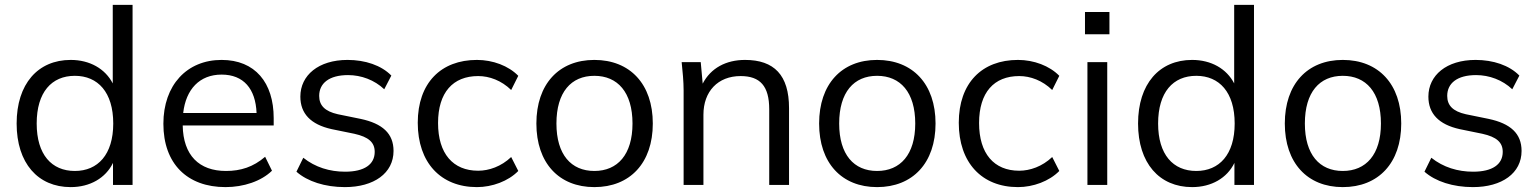

<svg xmlns="http://www.w3.org/2000/svg" viewBox="-20 -756 6292 785"><path d="M269 9C348 9 412 -28 442 -90V0H522V-736H441V-415C410 -475 347 -511 269 -511C135 -511 48 -413 48 -251C48 -89 135 9 269 9ZM286 -57C191 -57 130 -124 130 -251C130 -379 191 -446 286 -446C380 -446 443 -379 443 -251C443 -124 380 -57 286 -57Z M902 9C976 9 1048 -15 1092 -58L1064 -115C1015 -73 964 -57 904 -57C794 -57 729 -121 727 -243H1099V-273C1099 -418 1023 -511 886 -511C744 -511 648 -408 648 -250C648 -87 745 9 902 9ZM729 -294C740 -391 796 -451 886 -451C976 -451 1025 -393 1029 -294Z M1390 9C1509 9 1589 -48 1589 -139C1589 -210 1544 -251 1454 -270L1361 -289C1308 -301 1285 -325 1285 -364C1285 -415 1325 -449 1403 -449C1457 -449 1511 -429 1551 -391L1580 -447C1539 -489 1473 -511 1401 -511C1282 -511 1208 -448 1208 -361C1208 -292 1250 -247 1336 -228L1429 -209C1487 -196 1512 -174 1512 -135C1512 -84 1470 -54 1391 -54C1328 -54 1269 -72 1220 -111L1192 -54C1237 -14 1309 9 1390 9Z M1930 9C1992 9 2058 -15 2099 -57L2070 -114C2029 -75 1979 -58 1935 -58C1832 -58 1771 -128 1771 -253C1771 -378 1832 -445 1935 -445C1981 -445 2030 -427 2070 -388L2099 -446C2059 -487 1995 -511 1930 -511C1783 -511 1688 -417 1688 -254C1688 -91 1782 9 1930 9Z M2410 9C2556 9 2649 -90 2649 -251C2649 -412 2556 -511 2410 -511C2265 -511 2173 -412 2173 -251C2173 -90 2265 9 2410 9ZM2410 -57C2315 -57 2255 -124 2255 -251C2255 -379 2315 -446 2410 -446C2505 -446 2566 -379 2566 -251C2566 -124 2505 -57 2410 -57Z M2775 -386V0H2856V-287C2856 -382 2915 -445 3008 -445C3088 -445 3125 -404 3125 -309V0H3206V-314C3206 -449 3145 -511 3026 -511C2949 -511 2886 -478 2853 -414L2845 -502H2767C2771 -463 2775 -423 2775 -386Z M3566 9C3712 9 3805 -90 3805 -251C3805 -412 3712 -511 3566 -511C3421 -511 3329 -412 3329 -251C3329 -90 3421 9 3566 9ZM3566 -57C3471 -57 3411 -124 3411 -251C3411 -379 3471 -446 3566 -446C3661 -446 3722 -379 3722 -251C3722 -124 3661 -57 3566 -57Z M4142 9C4204 9 4270 -15 4311 -57L4282 -114C4241 -75 4191 -58 4147 -58C4044 -58 3983 -128 3983 -253C3983 -378 4044 -445 4147 -445C4193 -445 4242 -427 4282 -388L4311 -446C4271 -487 4207 -511 4142 -511C3995 -511 3900 -417 3900 -254C3900 -91 3994 9 4142 9Z M4426 0H4507V-502H4426ZM4416 -616H4516V-707H4416Z M4854 9C4933 9 4997 -28 5027 -90V0H5107V-736H5026V-415C4995 -475 4932 -511 4854 -511C4720 -511 4633 -413 4633 -251C4633 -89 4720 9 4854 9ZM4871 -57C4776 -57 4715 -124 4715 -251C4715 -379 4776 -446 4871 -446C4965 -446 5028 -379 5028 -251C5028 -124 4965 -57 4871 -57Z M5470 9C5616 9 5709 -90 5709 -251C5709 -412 5616 -511 5470 -511C5325 -511 5233 -412 5233 -251C5233 -90 5325 9 5470 9ZM5470 -57C5375 -57 5315 -124 5315 -251C5315 -379 5375 -446 5470 -446C5565 -446 5626 -379 5626 -251C5626 -124 5565 -57 5470 -57Z M6002 9C6121 9 6201 -48 6201 -139C6201 -210 6156 -251 6066 -270L5973 -289C5920 -301 5897 -325 5897 -364C5897 -415 5937 -449 6015 -449C6069 -449 6123 -429 6163 -391L6192 -447C6151 -489 6085 -511 6013 -511C5894 -511 5820 -448 5820 -361C5820 -292 5862 -247 5948 -228L6041 -209C6099 -196 6124 -174 6124 -135C6124 -84 6082 -54 6003 -54C5940 -54 5881 -72 5832 -111L5804 -54C5849 -14 5921 9 6002 9Z"/></svg>

Font: Poppy and Pepper
Style: Regular
Weight: 400
Designer: Thy Ha
Foundry: Thy Ha
Version: Version 0.001;Glyphs 3.2 (3227)